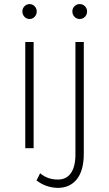

<svg xmlns="http://www.w3.org/2000/svg" viewBox="-20 -727 537 942"><path d="M89.8 -670.9Q89.8 -686 100.3 -696.5Q110.8 -707 125 -707Q139.2 -707 149.7 -696.5Q160.2 -686 160.2 -670.9Q160.2 -655.3 149.9 -644.5Q139.6 -633.8 125 -633.8Q110.4 -633.8 100.1 -644.5Q89.8 -655.3 89.8 -670.9ZM104 0V-521H145V0ZM159.2 158.2 176.8 123Q213.4 153.8 262.2 153.8Q304.7 154.8 327.4 123Q350.1 91.3 350.1 29.8V-521H391.1V26.9Q391.1 109.4 357.2 152.1Q323.2 194.8 263.2 194.8Q204.6 193.4 159.2 158.2ZM335 -670.9Q335 -686 345.5 -696.5Q356 -707 371.1 -707Q386.2 -707 396.7 -696.5Q407.2 -686 407.2 -670.9Q407.2 -655.3 396.7 -644.5Q386.2 -633.8 371.1 -633.8Q356 -633.8 345.5 -644.5Q335 -655.3 335 -670.9Z"/></svg>

Font: Trueno UltraLight
Style: Regular
Weight: 250
Designer: Julieta Ulanovsky
Foundry: Julieta Ulanovsky
Version: Version 3.001b | FøM Fix